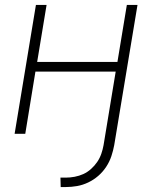

<svg xmlns="http://www.w3.org/2000/svg" viewBox="-20 -540 640 775"><path d="M225 215 224 177H245Q263 177 281.5 173.5Q300 170 316.5 162.5Q333 155 347.5 142Q362 129 372.5 113.5Q383 98 389 80.5Q395 63 398 46L447 -251H123L82 0H39L125 -520H168L130 -290H454L492 -520H535L441 46Q437 68 429.5 90.5Q422 113 408.5 133.5Q395 154 376.5 170Q358 186 336 196.5Q314 207 291 211Q268 215 246 215Z"/></svg>

Font: Iosevka Aile XLt Obl
Style: Regular
Weight: 200
Italic angle: -9°
Designer: Belleve Invis
Foundry: Belleve Invis
Version: Version 31.1.0; ttfautohint (v1.8.4)